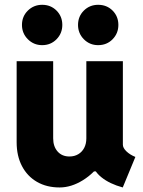

<svg xmlns="http://www.w3.org/2000/svg" viewBox="-20 -784 602 811"><path d="M231.9 7.8Q176.8 7.8 136 -15.9Q95.2 -39.6 72.8 -82.5Q50.3 -125.5 50.3 -183.1V-525.4H204.6V-199.7Q204.6 -165.5 223.1 -144.3Q241.7 -123 273.4 -123Q294.4 -123 310.5 -132.6Q326.7 -142.1 335.7 -159.4Q344.7 -176.8 344.7 -199.7V-525.4H499V-172.9Q499 -159.2 513.9 -144.8Q528.8 -130.4 551.8 -121.1L498.5 7.8Q442.9 -7.3 408.2 -35.4Q373.5 -63.5 373 -95.2L403.8 -60.1H341.3L412.6 -104.5Q379.4 -53.2 330.1 -22.7Q280.8 7.8 231.9 7.8ZM394.5 -593.3Q358.9 -593.3 334.2 -618.2Q309.6 -643.1 309.6 -678.7Q309.6 -714.8 334.2 -739.3Q358.9 -763.7 394.5 -763.7Q431.2 -763.7 455.6 -739.3Q480 -714.8 480 -678.7Q480 -643.1 455.6 -618.2Q431.2 -593.3 394.5 -593.3ZM158.2 -593.3Q122.6 -593.3 97.7 -618.2Q72.8 -643.1 72.8 -678.7Q72.8 -714.8 97.7 -739.3Q122.6 -763.7 158.2 -763.7Q194.3 -763.7 218.8 -739.3Q243.2 -714.8 243.2 -678.7Q243.2 -643.1 218.8 -618.2Q194.3 -593.3 158.2 -593.3Z"/></svg>

Font: Reddit Mono ExtraBold
Style: Regular
Weight: 800
Monospace: yes
Designer: Stephen Hutchings
Foundry: Reddit
Version: Version 1.014